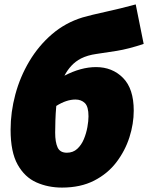

<svg xmlns="http://www.w3.org/2000/svg" viewBox="-20 -836 671 870"><path d="M261 14Q198 14 145 -9.5Q92 -33 60 -90Q28 -147 28 -248Q28 -328 49.5 -408Q71 -488 113 -558.5Q155 -629 215.5 -681Q276 -733 354 -757Q392 -768 458.5 -782.5Q525 -797 595 -816L631 -637Q562 -614 509 -605.5Q456 -597 416.5 -591.5Q377 -586 347 -571Q322 -558 303.5 -538Q285 -518 272 -493Q347 -532 415 -532Q489 -532 537.5 -483Q586 -434 586 -335Q586 -275 566.5 -214Q547 -153 507.5 -101Q468 -49 406.5 -17.5Q345 14 261 14ZM230 -235Q230 -192 241 -168Q252 -144 283 -144Q311 -144 330 -161.5Q349 -179 360 -205.5Q371 -232 376 -260Q381 -288 381 -309Q381 -353 364.5 -369Q348 -385 322 -385Q281 -385 235 -356Q232 -322 231 -290.5Q230 -259 230 -235Z"/></svg>

Font: Bitter Black
Style: Italic
Weight: 900
Italic angle: -9°
Designer: Sol Matas, and Bitter project Authors
Foundry: Sol Matas
Version: Version 2.001